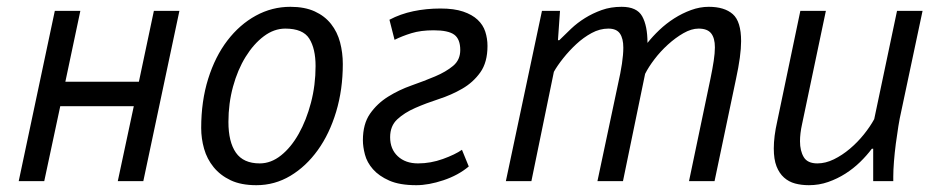

<svg xmlns="http://www.w3.org/2000/svg" viewBox="-20 -532 2744 564"><path d="M373 -220H157L110 0H35L141 -500H216L172 -292H388L432 -500H507L401 0H326Z M571 -156Q571 -235 591.5 -300.5Q612 -366 648 -413Q684 -460 731.5 -486Q779 -512 833 -512Q875 -512 904.5 -498.5Q934 -485 952.5 -461.5Q971 -438 979 -407.5Q987 -377 987 -344Q987 -269 967.5 -204Q948 -139 913.5 -91Q879 -43 833 -15.5Q787 12 733 12Q688 12 657.5 -2.5Q627 -17 607.5 -41Q588 -65 579.5 -95Q571 -125 571 -156ZM651 -174Q651 -115 673 -83.5Q695 -52 743 -52Q776 -52 805.5 -75.5Q835 -99 857.5 -139Q880 -179 893.5 -230.5Q907 -282 907 -338Q907 -389 888.5 -418.5Q870 -448 818 -448Q785 -448 755 -425.5Q725 -403 701.5 -365Q678 -327 664.5 -277.5Q651 -228 651 -174Z M1046 -120Q1046 -168 1067 -198Q1088 -228 1120 -248Q1152 -268 1189 -281Q1226 -294 1258 -307.5Q1290 -321 1311 -338.5Q1332 -356 1332 -385Q1332 -417 1314.5 -430Q1297 -443 1254 -443Q1216 -443 1188.5 -434.5Q1161 -426 1139 -415L1124 -474Q1156 -491 1194 -499Q1232 -507 1274 -507Q1314 -507 1340.5 -498Q1367 -489 1383 -474Q1399 -459 1405.5 -439Q1412 -419 1412 -397Q1412 -349 1391 -319.5Q1370 -290 1338 -271.5Q1306 -253 1269 -241Q1232 -229 1200 -215Q1168 -201 1147 -181.5Q1126 -162 1126 -129Q1126 -94 1148.5 -73Q1171 -52 1208 -52Q1245 -52 1281 -65Q1317 -78 1337 -92L1357 -43Q1326 -17 1282.5 -2.5Q1239 12 1203 12Q1154 12 1123.5 -1.5Q1093 -15 1075.5 -35Q1058 -55 1052 -78Q1046 -101 1046 -120Z M1735 0 1795 -283Q1803 -318 1807 -345Q1811 -372 1811 -392Q1811 -419 1801 -433.5Q1791 -448 1767 -448Q1742 -448 1718 -435Q1694 -422 1673 -402.5Q1652 -383 1634.5 -361Q1617 -339 1607 -321L1541 0H1466L1572 -500H1625L1619 -414H1623Q1639 -430 1657.5 -447.5Q1676 -465 1698.5 -479Q1721 -493 1747.5 -502.5Q1774 -512 1806 -512Q1851 -512 1866.5 -484Q1882 -456 1882 -406Q1897 -425 1917 -444Q1937 -463 1960.5 -478Q1984 -493 2010 -502.5Q2036 -512 2062 -512Q2108 -512 2132.5 -490.5Q2157 -469 2157 -411Q2157 -369 2142 -300L2079 0H2004L2067 -301Q2073 -330 2076.5 -353Q2080 -376 2080 -393Q2080 -420 2069 -434Q2058 -448 2032 -448Q2011 -448 1987.5 -434.5Q1964 -421 1942 -401Q1920 -381 1902.5 -358Q1885 -335 1875 -315L1810 0Z M2406 -500 2336 -167Q2330 -140 2330 -117Q2330 -89 2341 -70.5Q2352 -52 2381 -52Q2405 -52 2429.5 -64Q2454 -76 2476.5 -95Q2499 -114 2517.5 -137Q2536 -160 2548 -182L2615 -500H2690L2627 -203Q2623 -186 2619 -161.5Q2615 -137 2611.5 -110Q2608 -83 2606 -57.5Q2604 -32 2604 -13V0H2545V-95H2541Q2526 -75 2506.5 -56Q2487 -37 2463.5 -22Q2440 -7 2413 2.5Q2386 12 2356 12Q2334 12 2315.5 7Q2297 2 2283 -10.5Q2269 -23 2261 -43.5Q2253 -64 2253 -96Q2253 -131 2263 -175L2331 -500Z"/></svg>

Font: PT Sans
Style: Italic
Weight: 400
Italic angle: -12°
Designer: A.Korolkova, O.Umpeleva, V.Yefimov
Foundry: ParaType Ltd
Version: Version 2.003W OFL